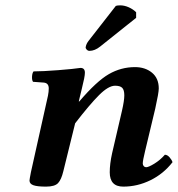

<svg xmlns="http://www.w3.org/2000/svg" viewBox="-20 -691 668 721"><path d="M90.8 -13.2Q90.8 -17.1 96.2 -44.9L160.2 -332Q163.1 -346.7 163.1 -358.9Q163.1 -379.4 144 -380.9L104 -383.8Q99.6 -390.1 100.3 -403.6Q101.1 -417 106 -422.9Q139.6 -422.9 198.5 -427.5Q257.3 -432.1 282.2 -436Q298.8 -436 298.8 -418Q298.8 -410.2 295.9 -395.5Q293 -380.9 286.9 -356.2Q280.8 -331.5 277.8 -318.8L275.9 -310.1H277.8Q342.8 -386.2 388.7 -412.6Q434.6 -439 486.8 -439Q525.4 -439 550.8 -418Q576.2 -397 576.2 -358.9Q576.2 -342.8 563 -283.2L524.9 -124Q516.1 -87.9 516.1 -77.1Q516.1 -71.3 519.8 -67.1Q523.4 -63 528.8 -63Q537.6 -63 559.6 -76.4Q581.5 -89.8 599.1 -109.9Q608.4 -109.9 616.7 -100.3Q625 -90.8 627.9 -82Q593.8 -38.1 544.9 -14.2Q496.1 9.8 442.9 9.8Q392.1 9.8 392.1 -43.9Q392.1 -75.7 400.9 -115.2L438 -274.9Q446.8 -313.5 446.8 -333Q446.8 -353 439 -361.1Q431.2 -369.1 412.1 -369.1Q387.2 -369.1 351.8 -333.7Q316.4 -298.3 262.2 -228L217.8 -47.9Q210.4 -16.6 198 -3.4Q185.5 9.8 152.8 9.8Q120.1 9.8 105.5 4.6Q90.8 -0.5 90.8 -13.2ZM415 -668.9Q420.9 -670.9 431.2 -670.9Q447.3 -670.9 463.6 -663.6Q480 -656.2 491.2 -645V-624L356 -516.1Q335.9 -500 315.9 -500Q310.1 -500 305.4 -504.9Q300.8 -509.8 301.8 -514.2Q303.7 -526.4 313 -538.1Z"/></svg>

Font: Common Serif
Style: Bold Italic
Weight: 700
Italic angle: -12°
Designer: Philipp H. Poll, Khaled Hosny
Foundry: Stefan Peev, Context Ltd.
Version: Version 1.026